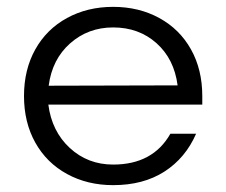

<svg xmlns="http://www.w3.org/2000/svg" viewBox="-20 -530 660 560"><path d="M310 -510Q385 -510 444.5 -477.5Q504 -445 537 -386Q570 -327 570 -250V-225H121Q131 -147 183.5 -98.5Q236 -50 310 -50Q426 -50 477 -140H552Q521 -69 459.5 -29.5Q398 10 310 10Q235 10 175.5 -22.5Q116 -55 83 -114Q50 -173 50 -250Q50 -327 83 -386Q116 -445 175.5 -477.5Q235 -510 310 -510ZM498 -281Q488 -358 436.5 -404Q385 -450 310 -450Q237 -450 184.5 -403.5Q132 -357 122 -280Z"/></svg>

Font: Goli Light
Style: Regular
Weight: 300
Designer: jaikishan Patel
Foundry: MagicType
Version: Version 1.000